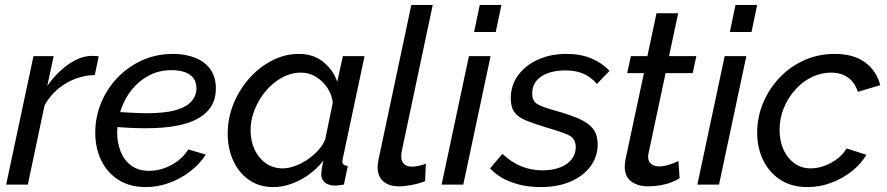

<svg xmlns="http://www.w3.org/2000/svg" viewBox="-20 -750 3605 780"><path d="M116 -522H198L172 -401Q210 -455 258.5 -489Q307 -523 355 -523Q364 -523 370.5 -522.5Q377 -522 381 -521L365 -445Q303 -444 248 -411.5Q193 -379 161 -322L93 0H5Z M572 10Q507 10 461 -19.5Q415 -49 391 -99Q367 -149 367 -211Q367 -274 390.5 -331.5Q414 -389 457 -434Q500 -479 557.5 -505Q615 -531 683 -531Q734 -531 773.5 -515Q813 -499 835 -468Q857 -437 857 -390Q857 -311 787 -270Q717 -229 572 -229Q545 -229 510 -230.5Q475 -232 429 -236L441 -296Q485 -294 516.5 -292Q548 -290 575 -290Q651 -290 695 -303Q739 -316 758.5 -339Q778 -362 778 -391Q778 -417 765.5 -433Q753 -449 730.5 -457Q708 -465 677 -465Q627 -465 586.5 -444Q546 -423 516.5 -387Q487 -351 471.5 -305.5Q456 -260 456 -211Q456 -170 470 -134.5Q484 -99 513 -77.5Q542 -56 586 -56Q632 -56 676 -79.5Q720 -103 745 -143L816 -122Q792 -84 753 -54Q714 -24 667.5 -7Q621 10 572 10Z M1091 10Q1033 10 991 -19.5Q949 -49 927 -98.5Q905 -148 905 -207Q905 -270 928.5 -328Q952 -386 992.5 -431.5Q1033 -477 1085 -504Q1137 -531 1194 -531Q1254 -531 1294 -498Q1334 -465 1350 -418L1373 -522H1461L1373 -108Q1372 -104 1371.5 -101Q1371 -98 1371 -95Q1371 -77 1393 -76L1377 0Q1366 1 1357.5 2.5Q1349 4 1342 4Q1314 4 1299.5 -9Q1285 -22 1285 -41Q1285 -47 1286 -55Q1287 -63 1289 -74Q1291 -85 1294 -98Q1255 -48 1199.5 -19Q1144 10 1091 10ZM1129 -66Q1151 -66 1176.5 -75Q1202 -84 1226.5 -100Q1251 -116 1271 -137.5Q1291 -159 1301 -183L1332 -333Q1328 -367 1309 -394.5Q1290 -422 1262.5 -438.5Q1235 -455 1204 -455Q1162 -455 1125 -434.5Q1088 -414 1059.5 -380Q1031 -346 1014.5 -304.5Q998 -263 998 -221Q998 -178 1014 -143Q1030 -108 1059.5 -87Q1089 -66 1129 -66Z M1601 7Q1560 7 1537 -13.5Q1514 -34 1514 -71Q1514 -79 1515.5 -87Q1517 -95 1518 -103L1651 -730H1738L1612 -135Q1611 -130 1610.5 -125.5Q1610 -121 1610 -116Q1610 -73 1655 -73Q1666 -73 1681.5 -76.5Q1697 -80 1710 -85L1707 -14Q1685 -5 1654.5 1Q1624 7 1601 7Z M1885 -522H1973L1862 0H1774ZM1929 -730H2017L1994 -620H1906Z M2176 10Q2113 10 2059 -9.5Q2005 -29 1971 -66L2021 -125Q2057 -91 2097.5 -74.5Q2138 -58 2184 -58Q2224 -58 2254.5 -69.5Q2285 -81 2302 -102.5Q2319 -124 2319 -152Q2319 -188 2289 -201.5Q2259 -215 2200 -232Q2151 -247 2118.5 -260Q2086 -273 2070.5 -293.5Q2055 -314 2055 -350Q2055 -404 2085 -444.5Q2115 -485 2166 -508Q2217 -531 2281 -531Q2340 -531 2384 -512Q2428 -493 2456 -462L2405 -409Q2380 -438 2349 -451Q2318 -464 2277 -464Q2238 -464 2207.5 -453.5Q2177 -443 2159.5 -422Q2142 -401 2142 -370Q2142 -339 2164 -326.5Q2186 -314 2241 -299Q2295 -284 2332.5 -267.5Q2370 -251 2389 -227Q2408 -203 2408 -163Q2408 -114 2379.5 -75Q2351 -36 2299 -13Q2247 10 2176 10Z M2518 -73Q2518 -80 2519 -87.5Q2520 -95 2521 -102L2596 -453H2528L2543 -522H2610L2647 -696H2735L2698 -522H2809L2794 -453H2684L2615 -129Q2614 -125 2613.5 -121.5Q2613 -118 2613 -114Q2613 -93 2626 -83.5Q2639 -74 2658 -74Q2675 -74 2690.5 -78.5Q2706 -83 2718 -88Q2730 -93 2736 -96L2741 -26Q2729 -18 2709 -10Q2689 -2 2664 2.5Q2639 7 2612 7Q2572 7 2545 -12.5Q2518 -32 2518 -73Z M2924 -522H3012L2901 0H2813ZM2968 -730H3056L3033 -620H2945Z M3261 10Q3195 10 3149.5 -20Q3104 -50 3080 -100Q3056 -150 3056 -211Q3056 -274 3080 -331.5Q3104 -389 3146.5 -434Q3189 -479 3246.5 -505Q3304 -531 3371 -531Q3448 -531 3494.5 -496.5Q3541 -462 3556 -404L3465 -377Q3453 -415 3425 -435Q3397 -455 3356 -455Q3316 -455 3278.5 -437Q3241 -419 3211.5 -386.5Q3182 -354 3164.5 -312Q3147 -270 3147 -222Q3147 -177 3163 -142Q3179 -107 3207.5 -86.5Q3236 -66 3273 -66Q3302 -66 3331 -77Q3360 -88 3383.5 -106.5Q3407 -125 3419 -147L3500 -121Q3477 -83 3439.5 -53.5Q3402 -24 3356 -7Q3310 10 3261 10Z"/></svg>

Font: Raleway Thin Medium
Style: Italic
Weight: 500
Italic angle: -12°
Version: Version 4.026